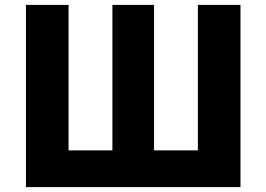

<svg xmlns="http://www.w3.org/2000/svg" viewBox="-20 -764 1088 784"><path d="M260 -744V-150H439V-744H609V-150H788V-744H962V0H86V-744Z"/></svg>

Font: Kinto Sans Black
Style: Regular
Weight: 900
Designer: Authors: Ryoko NISHIZUKA  (kana & ideographs); Paul D. Hunt (Latin, Greek & Cyrillic); Wenlong ZHANG  (bopomofo); Sandol
Foundry: Adobe Systems Incorporated, ookami Inc.
Version: Version 0.001